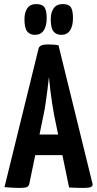

<svg xmlns="http://www.w3.org/2000/svg" viewBox="-20 -920 477 942"><path d="M73 2Q62 2 42 1Q22 0 2 -2L169 -681Q173 -702 214 -702Q228 -702 242.5 -701Q257 -700 267 -698L434 -18Q436 -8 427 -3Q418 2 384 2Q373 2 357 1.5Q341 1 319 0L246 -353Q241 -380 236 -411.5Q231 -443 227 -477Q223 -511 220 -542Q217 -511 212.5 -477Q208 -443 203.5 -411.5Q199 -380 193 -353L124 -19Q122 -9 114.5 -3.5Q107 2 73 2ZM116 -159V-260H342V-159ZM151 -749Q128 -749 114 -765Q100 -781 100 -826Q100 -859 114 -879.5Q128 -900 158 -900Q187 -900 198 -884.5Q209 -869 209 -831Q209 -792 194.5 -770.5Q180 -749 151 -749ZM281 -749Q257 -749 243 -765Q229 -781 229 -826Q229 -859 243.5 -879.5Q258 -900 288 -900Q317 -900 327.5 -884.5Q338 -869 338 -831Q338 -792 323.5 -770.5Q309 -749 281 -749Z"/></svg>

Font: Yanone Kaffeesatz ExtraLight
Style: Regular
Weight: 200
Designer: Yanone (Cyrillic: Daniel Pouzeot, Huerta Tipografica, and Cyreal)
Foundry: Yanone
Version: Version 2.003